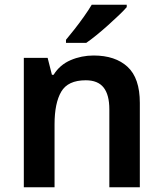

<svg xmlns="http://www.w3.org/2000/svg" viewBox="-20 -786 684 806"><path d="M373 -553Q464 -553 515.5 -505.5Q567 -458 567 -354V0H439V-327Q439 -388 415 -418.5Q391 -449 340 -449Q265 -449 237 -401Q209 -353 209 -264V0H80V-543H180L198 -472H205Q231 -514 276.5 -533.5Q322 -553 373 -553ZM512 -756Q500 -742 479 -722Q458 -702 433.5 -680Q409 -658 385 -638.5Q361 -619 342 -606H257V-619Q273 -638 293 -663.5Q313 -689 332.5 -716.5Q352 -744 365 -766H512Z"/></svg>

Font: Noto Sans Adlam Unjoined SemiBold
Style: Regular
Weight: 600
Version: Version 3.001